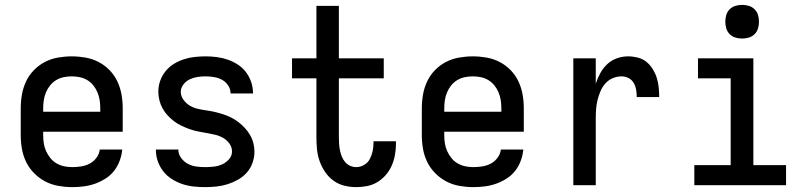

<svg xmlns="http://www.w3.org/2000/svg" viewBox="-20 -759 3328 787"><path d="M276 8Q248 8 219.5 3Q191 -2 166 -15Q141 -28 120.5 -48.5Q100 -69 87.5 -94.5Q75 -120 70 -148Q65 -176 65 -205V-315Q65 -344 70 -372Q75 -400 87 -425.5Q99 -451 119 -471.5Q139 -492 164 -505Q189 -518 217.5 -523Q246 -528 274 -528Q302 -528 330.5 -523Q359 -518 384 -505Q409 -492 429 -471.5Q449 -451 461 -425.5Q473 -400 478 -372Q483 -344 483 -315V-219H157V-205Q157 -188 159.5 -171.5Q162 -155 169 -139.5Q176 -124 186.5 -111Q197 -98 211.5 -89.5Q226 -81 242.5 -77.5Q259 -74 276 -74Q295 -74 313.5 -77Q332 -80 348 -88.5Q364 -97 375.5 -112.5Q387 -128 389 -146H481Q479 -123 470.5 -100Q462 -77 447.5 -58.5Q433 -40 412.5 -27Q392 -14 369.5 -6Q347 2 323.5 5Q300 8 276 8ZM157 -301H391V-315Q391 -332 388.5 -348.5Q386 -365 379.5 -380.5Q373 -396 362.5 -409Q352 -422 338 -430.5Q324 -439 307.5 -442.5Q291 -446 274 -446Q257 -446 240.5 -442.5Q224 -439 210 -430.5Q196 -422 185.5 -409Q175 -396 168.5 -380.5Q162 -365 159.5 -348.5Q157 -332 157 -315Z M821 8Q797 8 773.5 5.5Q750 3 727.5 -4.5Q705 -12 684.5 -25Q664 -38 649.5 -56.5Q635 -75 627 -97.5Q619 -120 619 -144V-146H711Q711 -127 722.5 -111.5Q734 -96 750 -87.5Q766 -79 784 -76.5Q802 -74 821 -74Q838 -74 856 -76Q874 -78 890 -85Q906 -92 918.5 -106Q931 -120 931 -138Q931 -156 920 -171Q909 -186 893.5 -194.5Q878 -203 860.5 -207Q843 -211 825.5 -214Q808 -217 790.5 -220.5Q773 -224 756.5 -230Q740 -236 724 -243.5Q708 -251 693.5 -262Q679 -273 667 -286Q655 -299 646.5 -314.5Q638 -330 633.5 -347.5Q629 -365 629 -383Q629 -406 636.5 -427.5Q644 -449 658.5 -467Q673 -485 692.5 -497Q712 -509 733.5 -516Q755 -523 778 -525.5Q801 -528 823 -528Q846 -528 869 -525Q892 -522 913.5 -514.5Q935 -507 954.5 -494.5Q974 -482 988 -463.5Q1002 -445 1009.5 -423Q1017 -401 1017 -378V-376H925V-377Q925 -394 915 -409Q905 -424 890 -432Q875 -440 857.5 -443Q840 -446 823 -446Q806 -446 789.5 -443.5Q773 -441 758 -434Q743 -427 732 -413Q721 -399 721 -383Q721 -365 732 -350Q743 -335 758 -326Q773 -317 790.5 -313Q808 -309 826 -306.5Q844 -304 861 -300Q878 -296 895 -290.5Q912 -285 928 -277Q944 -269 958 -258Q972 -247 984 -234Q996 -221 1005 -205.5Q1014 -190 1018.5 -172.5Q1023 -155 1023 -137Q1023 -114 1015 -91.5Q1007 -69 991.5 -51.5Q976 -34 955.5 -22.5Q935 -11 913 -4Q891 3 867.5 5.5Q844 8 821 8Z M1440 8Q1415 8 1391 2Q1367 -4 1347 -18.5Q1327 -33 1313 -53.5Q1299 -74 1290.5 -97.5Q1282 -121 1279.5 -145.5Q1277 -170 1277 -195V-438H1177V-520H1277V-735H1369V-520H1553V-438H1369V-195Q1369 -182 1370 -168.5Q1371 -155 1373.5 -142.5Q1376 -130 1381 -117.5Q1386 -105 1394.5 -95Q1403 -85 1415 -79.5Q1427 -74 1440 -74Q1457 -74 1472.5 -83Q1488 -92 1496 -107.5Q1504 -123 1507.5 -140Q1511 -157 1511 -174V-180H1603V-170Q1603 -147 1599 -124.5Q1595 -102 1586 -81Q1577 -60 1562 -42.5Q1547 -25 1527.5 -13Q1508 -1 1485.5 3.5Q1463 8 1440 8Z M1920 8Q1892 8 1863.5 3Q1835 -2 1810 -15Q1785 -28 1764.5 -48.5Q1744 -69 1731.5 -94.5Q1719 -120 1714 -148Q1709 -176 1709 -205V-315Q1709 -344 1714 -372Q1719 -400 1731 -425.5Q1743 -451 1763 -471.5Q1783 -492 1808 -505Q1833 -518 1861.5 -523Q1890 -528 1918 -528Q1946 -528 1974.5 -523Q2003 -518 2028 -505Q2053 -492 2073 -471.5Q2093 -451 2105 -425.5Q2117 -400 2122 -372Q2127 -344 2127 -315V-219H1801V-205Q1801 -188 1803.5 -171.5Q1806 -155 1813 -139.5Q1820 -124 1830.5 -111Q1841 -98 1855.5 -89.5Q1870 -81 1886.5 -77.5Q1903 -74 1920 -74Q1939 -74 1957.5 -77Q1976 -80 1992 -88.5Q2008 -97 2019.5 -112.5Q2031 -128 2033 -146H2125Q2123 -123 2114.5 -100Q2106 -77 2091.5 -58.5Q2077 -40 2056.5 -27Q2036 -14 2013.5 -6Q1991 2 1967.5 5Q1944 8 1920 8ZM1801 -301H2035V-315Q2035 -332 2032.5 -348.5Q2030 -365 2023.5 -380.5Q2017 -396 2006.5 -409Q1996 -422 1982 -430.5Q1968 -439 1951.5 -442.5Q1935 -446 1918 -446Q1901 -446 1884.5 -442.5Q1868 -439 1854 -430.5Q1840 -422 1829.5 -409Q1819 -396 1812.5 -380.5Q1806 -365 1803.5 -348.5Q1801 -332 1801 -315Z M2330 0V-520H2422V-416Q2429 -438 2440.5 -459Q2452 -480 2469 -496Q2486 -512 2508.5 -520Q2531 -528 2555 -528Q2574 -528 2594 -523Q2614 -518 2629.5 -505.5Q2645 -493 2655.5 -476Q2666 -459 2672 -440Q2678 -421 2680 -401Q2682 -381 2682 -361H2590Q2590 -376 2587.5 -391Q2585 -406 2577.5 -419Q2570 -432 2556.5 -439Q2543 -446 2528 -446Q2509 -446 2491.5 -438.5Q2474 -431 2461.5 -417Q2449 -403 2441.5 -385.5Q2434 -368 2429.5 -350Q2425 -332 2423.5 -313Q2422 -294 2422 -276V0Z M2826 0V-82H2975V-438H2841V-520H3068V-82H3202V0ZM3022 -601Q3008 -601 2994.5 -605Q2981 -609 2971 -619Q2961 -629 2957 -642.5Q2953 -656 2953 -670Q2953 -684 2957 -697.5Q2961 -711 2971 -721Q2981 -731 2994.5 -735Q3008 -739 3022 -739Q3036 -739 3049.5 -735Q3063 -731 3073 -721Q3083 -711 3087 -697.5Q3091 -684 3091 -670Q3091 -656 3087 -642.5Q3083 -629 3073 -619Q3063 -609 3049.5 -605Q3036 -601 3022 -601Z"/></svg>

Font: Iosevka Semi-Condensed Medium
Style: Regular
Weight: 500
Monospace: yes
Designer: Belleve Invis
Foundry: Belleve Invis
Version: Version 27.3.5